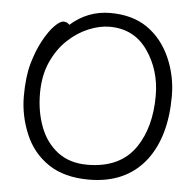

<svg xmlns="http://www.w3.org/2000/svg" viewBox="-52 -766 849 836"><g transform="rotate(5 372.5 -347.5)"><path d="M354 -46Q498 -46 565 -145Q625 -234 625 -371Q625 -483 565.5 -568Q506 -653 399 -653Q356 -653 307.5 -633Q259 -613 217 -573.5Q175 -534 148.5 -475Q122 -416 122 -337.5Q122 -259 147 -192.5Q172 -126 224 -86Q276 -46 354 -46ZM223 -646Q299 -713 397 -713Q495 -713 560 -667.5Q625 -622 660 -543Q695 -464 695 -375Q695 -200 616 -95Q529 18 366 18Q259 18 189.5 -28.5Q120 -75 86.5 -155Q53 -235 53 -319.5Q53 -404 69.5 -462.5Q86 -521 110 -565Q134 -609 158 -633.5Q182 -658 197.5 -658Q213 -658 223 -646Z"/></g></svg>

Font: ToneOZ-Pinyin-WenKai-Regular
Style: Regular
Weight: 400
Designer: Fontworks Inc.
Foundry: ToneOZ
Version: Version 0.240331